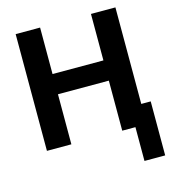

<svg xmlns="http://www.w3.org/2000/svg" viewBox="-127 -791 976 1093"><g transform="rotate(-15 361.0 -244.5)"><path d="M66.9 0V-688H210.9V-414.1H510.7V-688H654.8V-119.1H710.4V199.2H588.4V0H510.7V-294.9H210.9V0Z"/></g></svg>

Font: Arimo
Style: Bold
Weight: 700
Designer: Steve Matteson
Foundry: Monotype Imaging Inc.
Version: Version 1.33